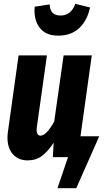

<svg xmlns="http://www.w3.org/2000/svg" viewBox="-20 -820 558 1002"><path d="M160 -766Q160 -778 161 -785L239 -797Q241 -766 255 -752.5Q269 -739 296 -739Q351 -739 373 -800L450 -781Q435 -712 393 -673Q351 -634 284 -634Q223 -634 191.5 -670Q160 -706 160 -766ZM498 -109 378 162H280L335 0H256L260 -75Q231 -31 200 -7Q169 17 124 17Q76 17 47.5 -15Q19 -47 19 -102Q19 -119 22 -137L77 -531H225L172 -155Q171 -150 171 -141Q171 -127 176.5 -119.5Q182 -112 191 -112Q222 -112 263 -186L312 -531H459L400 -109Z"/></svg>

Font: Fira Sans Extra Condensed
Style: Bold Italic
Weight: 700
Width: 3
Italic angle: -8°
Designer: Carrois Corporate & Edenspiekermann AG
Foundry: Carrois Corporate GbR & Edenspiekermann AG
Version: Version 4.203